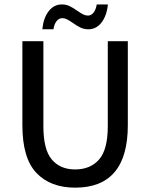

<svg xmlns="http://www.w3.org/2000/svg" viewBox="-20 -843 685 875"><path d="M177.7 -655.3V-268.1Q177.7 -161.1 216.1 -116Q254.4 -70.8 322.3 -70.8Q391.6 -70.8 431.4 -116Q471.2 -161.1 471.2 -268.1V-655.3H562.5V-272Q562.5 12.2 322.3 12.2Q210 12.2 146 -54.9Q82 -122.1 82 -272V-655.3ZM223.6 -709.5H172.9Q177.7 -760.7 201.7 -791.7Q225.6 -822.8 261.7 -822.8Q281.2 -822.8 297.1 -815.2Q313 -807.6 333 -793.5Q349.1 -782.2 359.6 -777.1Q370.1 -772 380.9 -772Q395.5 -772 406.2 -785.4Q417 -798.8 420.9 -822.8H471.7Q466.8 -772 442.9 -740.7Q418.9 -709.5 382.8 -709.5Q363.3 -709.5 347.4 -717Q331.5 -724.6 311.5 -738.8Q295.4 -750 284.9 -755.1Q274.4 -760.3 263.7 -760.3Q249 -760.3 238.3 -747.3Q227.5 -734.4 223.6 -709.5Z"/></svg>

Font: Varta SemiBold
Style: Regular
Weight: 600
Designer: Joana Correia, Viktoriya Grabowska, Eben Sorkin
Foundry: Sorkin Type
Version: Version 1.003; ttfautohint (v1.3) -l 8 -r 24 -G 200 -x 12 -H